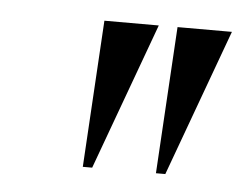

<svg xmlns="http://www.w3.org/2000/svg" viewBox="-31 -750 392 306"><g transform="rotate(5 164.5 -596.5)"><path d="M111 -479H126L212 -714H125ZM228 -479H243L329 -714H242Z"/></g></svg>

Font: Noto Serif Display SemiCondensed
Style: Italic
Weight: 400
Width: 4
Italic angle: -12°
Designer: Monotype Design Team
Foundry: Monotype Imaging Inc.
Version: Version 2.009